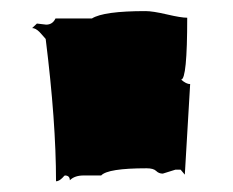

<svg xmlns="http://www.w3.org/2000/svg" viewBox="-20 -556 429 353"><path d="M249.5 -246.6Q178.2 -246.6 166 -233.4Q150.4 -233.4 133.8 -233.4Q117.2 -233.4 108.4 -224.6Q108.4 -233.4 99.1 -233.4Q97.7 -232.4 94.7 -229Q88.4 -222.7 83 -222.7Q83 -332 64 -484.4Q63 -485.4 59.1 -490Q55.2 -494.6 52.7 -497.1Q45.4 -504.4 39.1 -504.4L47.9 -512.7L64.9 -510.7Q76.7 -510.7 82 -522H148.9Q170.4 -535.6 247.6 -535.6Q260.7 -535.6 286.9 -529.5Q313 -523.4 324.2 -523.4Q324.2 -409.7 313 -409.7Q322.3 -401.4 329.6 -401.4L319.8 -234.9L312 -244.1H302.7L279.3 -236.8Q272 -236.8 267.1 -241.7Q262.2 -246.6 249.5 -246.6Z"/></svg>

Font: Butcherman Caps
Style: Regular
Weight: 400
Version: Version 001.003